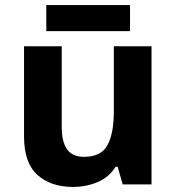

<svg xmlns="http://www.w3.org/2000/svg" viewBox="-20 -729 697 759"><path d="M579 -546V0H465L445 -70H437Q411 -28 365.5 -9Q320 10 269 10Q181 10 128 -37.5Q75 -85 75 -190V-546H224V-227Q224 -169 245 -139Q266 -109 312 -109Q380 -109 405 -155.5Q430 -202 430 -289V-546ZM494 -709V-606H163V-709Z"/></svg>

Font: Noto Sans Lisu
Style: Regular
Weight: 400
Designer: Monotype Design Team. David Williams.
Foundry: Monotype Imaging Inc.
Version: Version 2.102